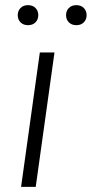

<svg xmlns="http://www.w3.org/2000/svg" viewBox="-20 -727 357 747"><path d="M192 -523 119 0H62L135 -523ZM49 -668Q49 -685 60 -696Q71 -707 89 -707Q107 -707 118 -696Q129 -685 129 -668Q129 -651 118 -640Q107 -629 89 -629Q71 -629 60 -640Q49 -651 49 -668ZM237 -668Q237 -685 248 -696Q259 -707 277 -707Q295 -707 306 -696Q317 -685 317 -668Q317 -651 306 -640Q295 -629 277 -629Q259 -629 248 -640Q237 -651 237 -668Z"/></svg>

Font: Glekhifnjqigglhiwekvrgaqftz
Style: Regular
Weight: 300
Italic angle: -8°
Designer: Carrois Corporate & Edenspiekermann
Foundry: Carrois Corporate GbR & Edenspiekermann AG
Version: Version 2.001